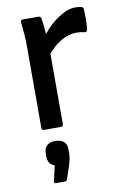

<svg xmlns="http://www.w3.org/2000/svg" viewBox="-85 -550 528 835"><g transform="rotate(-10 179.5 -132.0)"><path d="M82 0Q72 0 72 -11V-369Q72 -397 70 -424Q68 -451 65 -478Q63 -489 75 -489H143Q153 -489 155 -480Q158 -464 160 -445Q162 -426 163 -409Q194 -449 234.5 -475Q275 -501 308 -501Q326 -501 335 -498Q343 -496 344 -487Q345 -465 345 -441.5Q345 -418 342 -397Q340 -385 328 -388Q314 -392 293 -392Q260 -392 227 -373Q194 -354 167 -321V-11Q167 0 156 0ZM92 237Q84 237 86 227L101 160Q72 150 72 117V100Q72 80 84.5 68Q97 56 119 56Q147 56 159.5 68Q172 80 172 100V118Q172 132 169.5 144Q167 156 163 169L143 230Q140 237 132 237Z"/></g></svg>

Font: Sofia Sans Medium
Style: Regular
Weight: 500
Designer: Botio Nikoltchev, Ani Petrova
Foundry: lettersoup
Version: Version 4.101; ttfautohint (v1.8.4.7-5d5b)